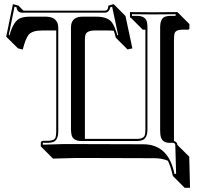

<svg xmlns="http://www.w3.org/2000/svg" viewBox="-20 -704 959 922"><path d="M786.1 67.9Q758.8 56.2 723.6 55.7Q722.2 55.7 402.3 54.7H342.8L234.4 57.6L178.2 1L175.8 -1V-18.1Q177.2 -26.4 185.1 -27.8H210.9Q241.2 -28.8 246.6 -43.5Q250 -53.7 250 -75.2V-557.6H181.6Q134.3 -557.6 117.2 -536.6Q102.1 -517.1 89.4 -466.3L66.4 -471.7L9.8 -527.8L42 -684.1L68.8 -676.8L92.8 -652.8H483.9Q500 -653.8 500 -676.8L525.9 -684.1L582.5 -627.4L615.7 -471.7L592.8 -466.3L536.1 -522.9Q531.2 -542.5 526.4 -556.2Q515.1 -557.6 499.5 -557.6H435.5Q396.5 -557.6 390.1 -536.1Q387.7 -527.3 387.7 -515.6V-37.1H639.2Q671.9 -37.1 676.3 -58.6Q677.7 -67.4 678.2 -83V-561.5H665.5L608.9 -618.2Q606 -618.7 605 -619.1Q604 -621.6 604 -623V-645L606 -646L713.9 -645L830.1 -646L833 -645L889.6 -588.4V-566.4Q887.7 -562 883.8 -561.5H853.5Q822.3 -560.5 817.9 -542.5Q815.9 -533.7 815.4 -515.6V-27.3Q822.3 -24.9 826.7 -21Q831.5 -14.6 832 -7.8L888.7 48.3L892.6 197.8H866.7L810.1 141.1Q799.8 95.2 786.1 67.9ZM259.8 -571.8V-75.2Q259.8 -30.8 235.4 -22Q225.1 -18.6 210.9 -18.1H186V-9.3L285.6 -12.2H346.2Q487.8 -12.2 667 -11.2Q773.9 -11.2 809.1 97.7Q814 113.3 817.9 130.9H825.7L821.8 -7.8Q820.8 -16.6 811 -18.1H793.9Q753.9 -18.1 750 -58.6Q749 -66.9 749 -77.1V-571.8Q749 -613.8 771.5 -623.5Q782.2 -627.4 796.9 -627.9H823.2V-635.7L713.9 -634.8L613.8 -635.7V-627.9H639.2Q681.2 -627 686.5 -594.2Q688 -585 688 -571.8V-83Q688 -37.6 660.2 -29.8Q650.4 -27.3 639.2 -26.9H370.1Q331.1 -26.9 323.7 -55.7Q321.3 -67.4 320.8 -83V-571.8Q320.8 -618.7 365.7 -623.5Q372.6 -624 378.9 -624H442.9Q496.6 -624 517.6 -596.2Q532.2 -575.7 543.5 -534.7L547.4 -535.6L518.6 -671.4L509.8 -669.4Q504.9 -644.5 483.9 -643.1H85Q62.5 -644.5 59.1 -669.4L49.8 -671.9L22 -535.6L25.9 -534.7Q43.5 -601.1 76.2 -616.2Q94.7 -624 125 -624H202.1Q258.8 -622.1 259.8 -571.8Z"/></svg>

Font: Linux Biolinum Shadow O
Style: Regular
Weight: 400
Designer: Philipp H. Poll
Foundry: Philipp H. Poll
Version: Version 1.0.4